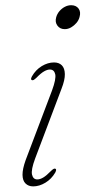

<svg xmlns="http://www.w3.org/2000/svg" viewBox="-20 -690 320 718"><path d="M111.5 -97.5Q95.5 -54.5 99.8 -36.8Q104 -19 119.5 -19Q129.5 -19 141.5 -26Q153.5 -33 170 -50Q176 -56 180 -58.2Q184 -60.5 187 -59Q190.5 -57.5 189.8 -53.5Q189 -49.5 186.5 -44.5Q172.5 -20.5 149.8 -6.8Q127 7 104 7Q86.5 7 75.5 -3.8Q64.5 -14.5 64.2 -36.2Q64 -58 76 -91.5L174.5 -351.5Q190.5 -395 186.5 -412.5Q182.5 -430 166.5 -430Q157 -430 145 -423.2Q133 -416.5 116 -399Q110 -393.5 106.2 -391.2Q102.5 -389 99 -390.5Q95.5 -392 96.2 -395.8Q97 -399.5 99.5 -404.5Q113.5 -429 136.2 -442.8Q159 -456.5 182 -456.5Q200.5 -456.5 211.2 -445.8Q222 -435 222.5 -413Q223 -391 210 -358ZM222 -581Q204.5 -581 194.8 -594Q185 -607 190 -625Q193.5 -638 202.2 -648.2Q211 -658.5 222.5 -664.5Q234 -670.5 246 -670.5Q264.5 -670.5 273.8 -658Q283 -645.5 277.5 -626.5Q274.5 -614.5 265.8 -604.2Q257 -594 245.8 -587.5Q234.5 -581 222 -581Z"/></svg>

Font: Fraunces Thin
Style: Italic
Weight: 250
Italic angle: -16°
Version: Version 1.000;[b76b70a41]